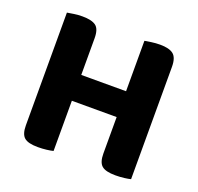

<svg xmlns="http://www.w3.org/2000/svg" viewBox="-112 -737 893 866"><g transform="rotate(20 334.5 -304.5)"><path d="M227 -1Q216 2 196 4.5Q176 7 154 7Q107 7 88.5 -9Q70 -25 70 -67V-608Q81 -610 101.5 -613Q122 -616 142 -616Q187 -616 207 -601Q227 -586 227 -542V-366H442V-608Q453 -610 473.5 -613Q494 -616 515 -616Q559 -616 579 -600Q599 -584 599 -540V-1Q588 2 568 4.5Q548 7 526 7Q479 7 460.5 -9Q442 -25 442 -67V-242H227V-1Z"/></g></svg>

Font: Baloo Paaji 2
Style: Bold
Weight: 700
Designer: Shuchita Grover, Noopur Datye and Ek Type
Foundry: Ek Type
Version: Version 1.640;hotconv 1.0.111;makeotfexe 2.5.65597; ttfautoh